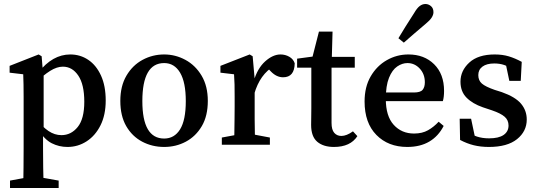

<svg xmlns="http://www.w3.org/2000/svg" viewBox="-20 -723 2682 959"><path d="M30 216V179L128 161H172L273 179V216ZM96 216Q97 163 97.5 114Q98 65 98 18V-240Q98 -278 97.5 -301Q97 -324 96 -352L28 -360V-394L173 -451L188 -442L194 -367L198 -360V-73L195 -66V17Q195 110 198 216ZM317 11Q275 11 238.5 -7.5Q202 -26 171 -76H151L159 -131Q192 -89 222.5 -68.5Q253 -48 287 -48Q335 -48 368 -88.5Q401 -129 401 -215Q401 -301 371 -345.5Q341 -390 294 -390Q264 -390 230.5 -369Q197 -348 156 -308L148 -361H172Q242 -451 331 -451Q381 -451 421 -424Q461 -397 484.5 -345.5Q508 -294 508 -221Q508 -149 482 -97Q456 -45 412.5 -17Q369 11 317 11Z M800 11Q740 11 690 -15.5Q640 -42 610.5 -93Q581 -144 581 -219Q581 -293 611.5 -345Q642 -397 692 -424Q742 -451 800 -451Q856 -451 906 -424Q956 -397 987 -345Q1018 -293 1018 -219Q1018 -144 988 -93Q958 -42 908.5 -15.5Q859 11 800 11ZM800 -31Q851 -31 879.5 -77Q908 -123 908 -218Q908 -312 879.5 -360Q851 -408 800 -408Q691 -408 691 -218Q691 -31 800 -31Z M1088 0V-36L1185 -54H1233L1328 -36V0ZM1149 0Q1150 -21 1150.5 -55.5Q1151 -90 1151.5 -127.5Q1152 -165 1152 -193V-240Q1152 -278 1151.5 -301Q1151 -324 1149 -352L1081 -360V-394L1227 -451L1242 -442L1252 -328V-193Q1252 -165 1252 -127.5Q1252 -90 1253 -55.5Q1254 -21 1255 0ZM1250 -254 1231 -317H1247Q1266 -382 1304.5 -416.5Q1343 -451 1381 -451Q1405 -451 1425 -439.5Q1445 -428 1452 -407Q1451 -337 1394 -337Q1361 -337 1333 -366L1308 -392L1350 -394Q1278 -352 1250 -254Z M1648 11Q1595 11 1564.5 -15Q1534 -41 1534 -99Q1534 -118 1534.5 -136.5Q1535 -155 1535 -182V-385H1464V-430L1576 -445L1534 -412L1573 -565H1641L1637 -421L1636 -403V-109Q1636 -75 1649.5 -59.5Q1663 -44 1685 -44Q1711 -44 1743 -67L1765 -43Q1730 11 1648 11ZM1586 -385V-439H1752V-385Z M2014 11Q1919 11 1860 -49Q1801 -109 1801 -216Q1801 -289 1831.5 -341.5Q1862 -394 1912 -422.5Q1962 -451 2020 -451Q2099 -451 2148.5 -402Q2198 -353 2198 -269Q2198 -254 2196.5 -241Q2195 -228 2192 -218H1845V-261H2047Q2080 -261 2091 -274.5Q2102 -288 2102 -312Q2102 -353 2076.5 -380.5Q2051 -408 2015 -408Q1989 -408 1964 -391Q1939 -374 1923 -334.5Q1907 -295 1907 -229Q1907 -143 1946.5 -99.5Q1986 -56 2048 -56Q2089 -56 2118 -72.5Q2147 -89 2171 -115L2196 -94Q2170 -43 2124.5 -16Q2079 11 2014 11ZM1970 -532Q1987 -560 2005 -589.5Q2023 -619 2048 -657Q2063 -683 2076.5 -693Q2090 -703 2105 -703Q2120 -703 2132.5 -692.5Q2145 -682 2145 -662Q2145 -649 2136 -635Q2127 -621 2105 -603Q2073 -576 2047.5 -554Q2022 -532 1997 -510Z M2422 11Q2381 11 2346.5 2.5Q2312 -6 2278 -24L2276 -130H2333L2357 -16L2309 -35V-69Q2335 -50 2362 -41Q2389 -32 2423 -32Q2471 -32 2495.5 -49Q2520 -66 2520 -96Q2520 -123 2500.5 -140Q2481 -157 2437 -172L2392 -187Q2340 -205 2310 -235.5Q2280 -266 2280 -315Q2280 -370 2324 -410.5Q2368 -451 2451 -451Q2490 -451 2521.5 -441.5Q2553 -432 2586 -414L2581 -319H2524L2503 -419L2543 -401V-374Q2520 -391 2498 -398.5Q2476 -406 2449 -406Q2411 -406 2390 -390.5Q2369 -375 2369 -348Q2369 -321 2387 -305.5Q2405 -290 2451 -274L2486 -263Q2554 -239 2582.5 -205Q2611 -171 2611 -126Q2611 -67 2562.5 -28Q2514 11 2422 11Z"/></svg>

Font: Lisu Bosa SemiBold
Style: Regular
Weight: 600
Designer: David Morse, Annie Olsen, Victor Gaultney, Frank Grießhammer (Latin)
Foundry: SIL International
Version: Version 2.000